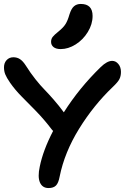

<svg xmlns="http://www.w3.org/2000/svg" viewBox="-21 -930 656 962"><path d="M283.2 -684.1Q259.8 -684.1 247.3 -694.1Q234.9 -704.1 234.9 -720.2Q234.9 -734.9 243.2 -745.4Q251.5 -755.9 272.9 -772.9Q296.9 -792.5 307.6 -809.8Q318.4 -827.1 327.1 -857.9Q336.4 -887.2 349.9 -898.7Q363.3 -910.2 383.8 -910.2Q442.9 -910.2 442.9 -850.1Q442.9 -808.6 418.9 -769.5Q395 -730.5 357.9 -707.3Q320.8 -684.1 283.2 -684.1ZM222.2 12.2Q191.4 12.2 179.2 -15.6Q167 -43.5 178.2 -95.2Q194.8 -177.2 245.1 -273.9Q244.1 -274.9 241.9 -277.3Q239.7 -279.8 238.8 -280.8Q200.2 -331.5 160.2 -372.6Q120.1 -413.6 87.4 -446.5Q54.7 -479.5 29.8 -515.1Q11.7 -541.5 5.4 -557.4Q-1 -573.2 -1 -592.8Q-1 -614.7 12.2 -628.9Q25.4 -643.1 45.9 -643.1Q64.9 -643.1 79.3 -633.5Q93.8 -624 107.9 -602.1Q131.8 -564 157.2 -532.2Q182.6 -500.5 201.9 -481Q221.2 -461.4 248 -430.7Q274.9 -399.9 298.8 -367.2Q376 -489.3 483.9 -594.2Q515.6 -625 541 -625Q559.1 -625 572 -609.4Q585 -593.8 585 -569.8Q585 -548.3 577.1 -533.2Q569.3 -518.1 543.9 -494.1Q448.2 -402.8 375.2 -284.7Q302.2 -166.5 277.8 -44.9Q272 -13.2 259.5 -0.5Q247.1 12.2 222.2 12.2Z"/></svg>

Font: Shantell Sans Irregular Bouncy
Style: Regular
Weight: 500
Designer: Stephen Nixon, Anya Danilova, Shantell Martin
Foundry: Arrow Type
Version: Version 1.006;[9816181b4]